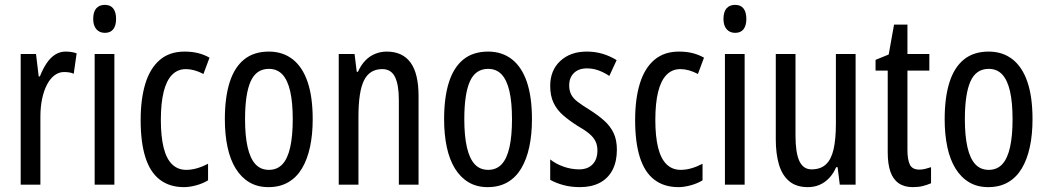

<svg xmlns="http://www.w3.org/2000/svg" viewBox="-20 -759 4305 789"><path d="M249 -547Q260 -547 271.5 -545.5Q283 -544 295 -540L283 -456Q274 -460 264 -461.5Q254 -463 243 -463Q222 -463 204 -449.5Q186 -436 173 -411Q160 -386 153 -352.5Q146 -319 146 -280V0H65V-537H128L139 -445H144Q156 -476 171.5 -499Q187 -522 206.5 -534.5Q226 -547 249 -547Z M450 -537V0H369V-537ZM411 -739Q434 -739 445.5 -724Q457 -709 457 -681Q457 -654 445.5 -639Q434 -624 411 -624Q389 -624 376 -639Q363 -654 363 -681Q363 -710 375.5 -724.5Q388 -739 411 -739Z M736 10Q677 10 637 -20.5Q597 -51 577.5 -112.5Q558 -174 558 -265Q558 -353 577.5 -416Q597 -479 637 -513Q677 -547 738 -547Q770 -547 795 -540.5Q820 -534 841 -522L816 -455Q797 -465 779 -470Q761 -475 744 -475Q710 -475 687 -451.5Q664 -428 652.5 -381.5Q641 -335 641 -266Q641 -198 652.5 -152Q664 -106 687.5 -83.5Q711 -61 745 -61Q767 -61 789.5 -67.5Q812 -74 835 -86V-18Q814 -5 786.5 2.5Q759 10 736 10Z M1265 -269Q1265 -206 1254 -155Q1243 -104 1221 -67Q1199 -30 1164.5 -10Q1130 10 1083 10Q1038 10 1004.5 -10Q971 -30 948.5 -66.5Q926 -103 915 -154.5Q904 -206 904 -269Q904 -358 923.5 -420Q943 -482 983 -514.5Q1023 -547 1085 -547Q1142 -547 1182.5 -515.5Q1223 -484 1244 -422.5Q1265 -361 1265 -269ZM987 -269Q987 -201 997.5 -154.5Q1008 -108 1029.5 -84.5Q1051 -61 1085 -61Q1119 -61 1140.5 -84Q1162 -107 1172.5 -153.5Q1183 -200 1183 -269Q1183 -338 1172.5 -384Q1162 -430 1140.5 -453Q1119 -476 1085 -476Q1033 -476 1010 -424.5Q987 -373 987 -269Z M1569 -547Q1634 -547 1667 -502Q1700 -457 1700 -364V0H1619V-348Q1619 -411 1603 -443Q1587 -475 1551 -475Q1499 -475 1476 -429Q1453 -383 1453 -279V0H1372V-537H1437L1446 -464H1451Q1463 -491 1480.5 -509.5Q1498 -528 1521 -537.5Q1544 -547 1569 -547Z M2166 -269Q2166 -206 2155 -155Q2144 -104 2122 -67Q2100 -30 2065.5 -10Q2031 10 1984 10Q1939 10 1905.5 -10Q1872 -30 1849.5 -66.5Q1827 -103 1816 -154.5Q1805 -206 1805 -269Q1805 -358 1824.5 -420Q1844 -482 1884 -514.5Q1924 -547 1986 -547Q2043 -547 2083.5 -515.5Q2124 -484 2145 -422.5Q2166 -361 2166 -269ZM1888 -269Q1888 -201 1898.5 -154.5Q1909 -108 1930.5 -84.5Q1952 -61 1986 -61Q2020 -61 2041.5 -84Q2063 -107 2073.5 -153.5Q2084 -200 2084 -269Q2084 -338 2073.5 -384Q2063 -430 2041.5 -453Q2020 -476 1986 -476Q1934 -476 1911 -424.5Q1888 -373 1888 -269Z M2515 -144Q2515 -95 2497 -60.5Q2479 -26 2445 -8Q2411 10 2363 10Q2326 10 2295 1.5Q2264 -7 2241 -20V-104Q2263 -86 2295 -74.5Q2327 -63 2360 -63Q2395 -63 2415 -83.5Q2435 -104 2435 -141Q2435 -162 2427 -178.5Q2419 -195 2401 -210Q2383 -225 2353 -242Q2320 -263 2294.5 -285Q2269 -307 2255 -336Q2241 -365 2241 -406Q2241 -470 2282.5 -508.5Q2324 -547 2391 -547Q2426 -547 2456 -538Q2486 -529 2514 -512L2484 -447Q2463 -461 2440 -469.5Q2417 -478 2392 -478Q2358 -478 2338.5 -459Q2319 -440 2319 -408Q2319 -387 2327 -371Q2335 -355 2354 -340.5Q2373 -326 2404 -307Q2437 -286 2462 -264Q2487 -242 2501 -213.5Q2515 -185 2515 -144Z M2768 10Q2709 10 2669 -20.5Q2629 -51 2609.5 -112.5Q2590 -174 2590 -265Q2590 -353 2609.5 -416Q2629 -479 2669 -513Q2709 -547 2770 -547Q2802 -547 2827 -540.5Q2852 -534 2873 -522L2848 -455Q2829 -465 2811 -470Q2793 -475 2776 -475Q2742 -475 2719 -451.5Q2696 -428 2684.5 -381.5Q2673 -335 2673 -266Q2673 -198 2684.5 -152Q2696 -106 2719.5 -83.5Q2743 -61 2777 -61Q2799 -61 2821.5 -67.5Q2844 -74 2867 -86V-18Q2846 -5 2818.5 2.5Q2791 10 2768 10Z M3040 -537V0H2959V-537ZM3001 -739Q3024 -739 3035.5 -724Q3047 -709 3047 -681Q3047 -654 3035.5 -639Q3024 -624 3001 -624Q2979 -624 2966 -639Q2953 -654 2953 -681Q2953 -710 2965.5 -724.5Q2978 -739 3001 -739Z M3496 -537V0H3431L3422 -72H3416Q3405 -46 3387.5 -27.5Q3370 -9 3348 0.5Q3326 10 3300 10Q3252 10 3223 -14.5Q3194 -39 3181 -83Q3168 -127 3168 -187V-537H3249V-202Q3249 -131 3265 -97Q3281 -63 3315 -63Q3352 -63 3374 -83.5Q3396 -104 3405.5 -145.5Q3415 -187 3415 -251V-537Z M3758 -62Q3770 -62 3782 -65Q3794 -68 3806 -72V-6Q3790 1 3772 5.5Q3754 10 3731 10Q3696 10 3673 -6Q3650 -22 3639 -53.5Q3628 -85 3628 -133V-469H3578V-513L3632 -535L3654 -658H3709V-537H3799V-469H3709V-143Q3709 -103 3719 -82.5Q3729 -62 3758 -62Z M4223 -269Q4223 -206 4212 -155Q4201 -104 4179 -67Q4157 -30 4122.5 -10Q4088 10 4041 10Q3996 10 3962.5 -10Q3929 -30 3906.5 -66.5Q3884 -103 3873 -154.5Q3862 -206 3862 -269Q3862 -358 3881.5 -420Q3901 -482 3941 -514.5Q3981 -547 4043 -547Q4100 -547 4140.5 -515.5Q4181 -484 4202 -422.5Q4223 -361 4223 -269ZM3945 -269Q3945 -201 3955.5 -154.5Q3966 -108 3987.5 -84.5Q4009 -61 4043 -61Q4077 -61 4098.5 -84Q4120 -107 4130.5 -153.5Q4141 -200 4141 -269Q4141 -338 4130.5 -384Q4120 -430 4098.5 -453Q4077 -476 4043 -476Q3991 -476 3968 -424.5Q3945 -373 3945 -269Z"/></svg>

Font: Noto Sans Devanagari ExtraCondensed
Style: Regular
Weight: 400
Width: 2
Designer: Jelle Bosma - Monotype Design Team
Foundry: Monotype Imaging Inc.
Version: Version 2.006